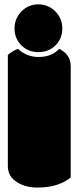

<svg xmlns="http://www.w3.org/2000/svg" viewBox="-20 -842 356 871"><path d="M15.6 -88.4Q15.6 -41 58.1 -15.1Q95.7 8.8 149.4 8.8Q203.1 8.8 240.7 -4.4Q278.3 -17.6 300.8 -37.1V-541.5Q300.8 -594.7 248.5 -620.6Q215.3 -583.5 154.3 -583.5Q125.5 -583.5 100.6 -594.5Q75.7 -605.5 62 -620.6Q33.7 -609.4 15.6 -592.8ZM77.6 -790.5Q45.9 -757.8 45.9 -712.9Q45.9 -668 76.7 -636.7Q107.4 -605.5 154.3 -605.5Q201.2 -605.5 232.9 -637.2Q262.7 -668 262.7 -712.9Q262.7 -757.8 231 -790.5Q198.2 -822.3 153.8 -822.3Q109.4 -822.3 77.6 -790.5Z"/></svg>

Font: Friends & Family
Style: Regular
Weight: 400
Designer: Sarang Kulkarni, Maithili Shingre, Noopur Datye
Foundry: Ek Type
Version: Version 1.000;hotconv 1.0.117;makeotfexe 2.5.65602